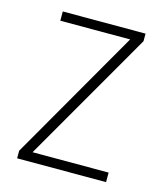

<svg xmlns="http://www.w3.org/2000/svg" viewBox="-86 -595 562 661"><g transform="rotate(15 194.5 -264.5)"><path d="M353 0V-34H82L352 -502V-529H57V-496H306L36 -27V0Z"/></g></svg>

Font: Noto Sans Gurmukhi UI SemiCondensed ExtraLight
Style: Regular
Weight: 200
Width: 4
Designer: Jelle Bosma - Monotype Design Team
Foundry: Monotype Imaging Inc.
Version: Version 2.004